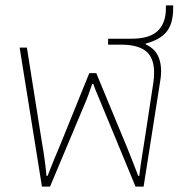

<svg xmlns="http://www.w3.org/2000/svg" viewBox="-20 -694 684 714"><path d="M136 0 53 -517H80L132 -189Q137 -160 143 -121.5Q149 -83 153 -40H157Q169 -71 179 -95.5Q189 -120 200.5 -147Q212 -174 227 -212L312 -422H338L425 -212Q441 -174 452 -147Q463 -120 472.5 -95.5Q482 -71 494 -40H498Q503 -83 509.5 -121.5Q516 -160 520 -188L550 -385Q561 -459 533 -493.5Q505 -528 429 -528H382V-550H469Q536 -550 566.5 -579Q597 -608 597 -664V-674H624V-664Q624 -606 599.5 -576Q575 -546 522 -532V-529Q559 -512 571.5 -477Q584 -442 576 -394L514 0H484L360 -300Q353 -318 343.5 -339.5Q334 -361 327 -382H323Q316 -361 308 -339.5Q300 -318 292 -300L166 0Z"/></svg>

Font: Noto Sans Thai UI Thin
Style: Regular
Weight: 100
Designer: Monotype Design Team
Foundry: Monotype Imaging Inc.
Version: Version 2.000